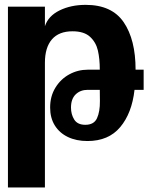

<svg xmlns="http://www.w3.org/2000/svg" viewBox="-20 -578 640 810"><path d="M13.5 -550H169.5V-467.5Q183.5 -510.5 231.2 -534Q279 -557.5 341.5 -557.5Q452 -557.5 502 -484Q552 -410.5 552 -284H586V-199H547.5Q536.5 -100.5 487.2 -41.8Q438 17 349 17Q302 17 266.5 0Q231 -17 211.2 -48.8Q191.5 -80.5 191.5 -124.5Q191.5 -172 213.8 -208.2Q236 -244.5 272.2 -264.2Q308.5 -284 350 -284H401Q401 -330 393 -364.8Q385 -399.5 359.8 -422.8Q334.5 -446 286 -446Q228.5 -446 199 -411.8Q169.5 -377.5 169.5 -313.5V213H13.5ZM401.5 -152 401 -199H350Q319 -199 299.2 -179.8Q279.5 -160.5 279.5 -124Q279.5 -95.5 293.2 -73.5Q307 -51.5 340 -51.5Q376.5 -51.5 389.2 -79.2Q402 -107 401.5 -152Z"/></svg>

Font: JuliaMono Black
Style: Regular
Weight: 900
Monospace: yes
Designer: cormullion
Foundry: corm
Version: Version 0.054; ttfautohint (v1.8.4)